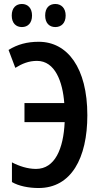

<svg xmlns="http://www.w3.org/2000/svg" viewBox="-20 -935 515 965"><path d="M39 -857C39 -818 61 -799 90 -799C120 -799 141 -819 141 -857C141 -894 120 -915 90 -915C61 -915 39 -896 39 -857ZM207 -857C207 -819 228 -799 258 -799C288 -799 310 -819 310 -857C310 -894 288 -915 258 -915C228 -915 207 -896 207 -857ZM166 -629C257 -629 295 -524 303 -417H103V-321H305C299 -187 256 -86 161 -86C119 -86 76 -100 40 -119V-20C74 0 124 10 174 10C338 10 419 -140 419 -356C419 -594 319 -725 175 -725C116 -725 68 -712 23 -684L57 -594C91 -615 124 -629 166 -629Z"/></svg>

Font: Noto Sans Display Condensed Medium
Style: Regular
Weight: 500
Width: 3
Designer: Monotype Design Team
Foundry: Monotype Imaging Inc.
Version: Version 1.900